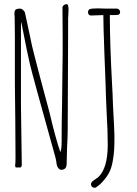

<svg xmlns="http://www.w3.org/2000/svg" viewBox="-20 -799 652 916"><path d="M251 -12 248 -31Q245 -43 245 -46Q133 -447 122 -496Q113 -532 81 -696Q80 -690 80 -655V-293L82 -150L84 -8L78 0H55L52 -8Q54 -18 54 -48L53 -222L51 -396V-527V-622Q50 -664 50 -716Q50 -722 49 -727V-737Q49 -749 55.5 -753.5Q62 -758 76 -758Q82 -758 89.5 -752Q97 -746 99 -739L120 -641Q134 -571 144 -535Q165 -452 216 -263Q245 -139 268 -73Q274 -88 274 -121Q274 -218 276 -295L278 -469Q278 -512 279 -547V-624L278 -765Q283 -779 299 -779Q307 -779 307 -750Q307 -737 306 -729Q306 -721 305.5 -717.5Q305 -714 305 -713V-649Q305 -516 304 -412Q303 -307 303 -176Q303 -151 300 -97L298 -18Q298 11 272 11Q265 11 259 4Q253 -3 251 -12ZM414 78Q415 68 438 54L450 45Q494 2 494 -108Q494 -176 489 -256Q484 -363 484 -391L478 -546Q473 -678 473 -727Q457 -727 443 -726L413 -725Q407 -725 403.5 -729.5Q400 -734 400 -740Q400 -752 408 -755Q416 -759 446 -759L484 -758H537Q544 -758 548.5 -753Q553 -748 553 -742Q553 -733 547.5 -730Q542 -727 526 -727H504Q504 -592 515 -390Q517 -363 519 -298Q526 -173 526 -149Q526 -107 524.5 -83Q523 -59 518 -31Q513 -2 503.5 18.5Q494 39 477 59Q460 81 435 97Q414 97 414 78Z"/></svg>

Font: Amatic SC
Style: Regular
Weight: 400
Designer: Multiple Designers
Foundry: Vernon Adams
Version: Version 2.505